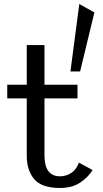

<svg xmlns="http://www.w3.org/2000/svg" viewBox="-20 -924 512 954"><path d="M278 10Q187 10 150 -34Q113 -78 113 -149V-435H16V-503H113V-700H201V-503H365V-435H201V-152Q201 -48 278 -48Q309 -48 334.5 -65Q360 -82 372 -116L440 -79Q418 -43 378 -16.5Q338 10 278 10ZM378 -569H330L374 -904L449 -862Z"/></svg>

Font: Panamera Medium
Style: Regular
Weight: 500
Designer: Bastien Sozeau
Foundry: NBR — Bastien Sozeau
Version: Version 3.002; ttfautohint (v1.8.4.7-5d5b);gftools[0.9.33]